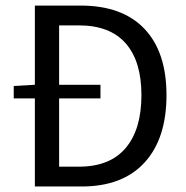

<svg xmlns="http://www.w3.org/2000/svg" viewBox="-20 -676 673 696"><path d="M106.4 0V-319.3H29.8V-364.3L106.4 -368.7V-655.8H272Q423.3 -655.8 503.4 -571.8Q583.5 -487.8 583.5 -331.1Q583.5 -173.3 503.9 -86.7Q424.3 0 276.4 0ZM194.3 -71.8H265.6Q378.4 -71.8 435.5 -139.4Q492.7 -207 492.7 -331.1Q492.7 -454.1 435.5 -519Q378.4 -584 265.6 -584H194.3V-368.7H344.2V-319.3H194.3Z"/></svg>

Font: Varta Light Medium
Style: Regular
Weight: 500
Version: Version 1.004